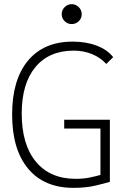

<svg xmlns="http://www.w3.org/2000/svg" viewBox="-20 -906 626 936"><path d="M337.9 9.8Q195.3 9.8 117.2 -83.7Q39.1 -177.2 39.1 -347.7Q39.1 -517.1 116.2 -610.1Q193.4 -703.1 334 -703.1Q400.4 -703.1 451.9 -683.3Q503.4 -663.6 531.7 -627.4L498 -594.2Q469.7 -625.5 428.5 -642.3Q387.2 -659.2 339.8 -659.2Q219.2 -659.2 152.6 -578.9Q85.9 -498.5 85.9 -352.5Q85.9 -201.2 155 -117.7Q224.1 -34.2 349.6 -34.2Q386.7 -34.2 417.2 -40.5Q447.8 -46.9 469.7 -53.2V-279.3H293V-322.3H515.6V-19.5Q495.1 -13.2 447.5 -1.7Q399.9 9.8 337.9 9.8ZM329.6 -788.6Q309.6 -788.6 295.2 -802.7Q280.8 -816.9 280.8 -836.9Q280.8 -856.9 295.2 -871.3Q309.6 -885.7 329.6 -885.7Q349.6 -885.7 364 -871.3Q378.4 -856.9 378.4 -836.9Q378.4 -816.9 364 -802.7Q349.6 -788.6 329.6 -788.6Z"/></svg>

Font: Cascadia Mono NF ExtraLight
Style: Regular
Weight: 200
Monospace: yes
Designer: Aaron Bell
Foundry: Saja Typeworks
Version: Version 2404.023; ttfautohint (v1.8.4)